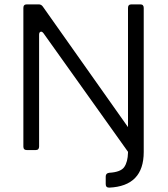

<svg xmlns="http://www.w3.org/2000/svg" viewBox="-20 -687 768 879"><path d="M480 172Q464 172 464 156V121Q464 106 480 104Q533 101 549 77.5Q565 54 566 12V8L179 -535Q172 -544 165.5 -541.5Q159 -539 159 -528V-16Q159 0 143 0H103Q87 0 87 -16V-651Q87 -667 103 -667H157Q169 -667 176 -657L566 -105V-651Q566 -667 582 -667H622Q638 -667 638 -651V9Q638 165 480 172Z"/></svg>

Font: Pitagon Sans
Style: Regular
Weight: 400
Designer: Travis Tran
Foundry: Pitagon
Version: Version 1.001; ttfautohint (v1.8.4.7-5d5b);gftools[0.9.26]